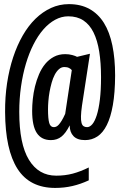

<svg xmlns="http://www.w3.org/2000/svg" viewBox="-20 -716 590 939"><path d="M380.9 -199.2Q376.5 -168 376 -147.5Q375.5 -127 378.7 -115.2Q381.8 -103.5 388.7 -98.9Q395.5 -94.2 405.8 -94.2Q419.4 -94.2 431.6 -108.6Q443.8 -123 453.4 -153.1Q462.9 -183.1 468.5 -229Q474.1 -274.9 474.1 -337.9Q474.1 -408.2 465.3 -463.4Q456.5 -518.6 437.5 -557.1Q418.5 -595.7 387.9 -616Q357.4 -636.2 314 -636.2Q280.8 -636.2 249.8 -619.4Q218.8 -602.5 192.1 -572Q165.5 -541.5 143.8 -498.8Q122.1 -456.1 106.7 -404.3Q91.3 -352.5 82.8 -293Q74.2 -233.4 74.2 -168.9Q74.2 -11.7 121.6 65.7Q168.9 143.1 254.9 143.1Q298.3 143.1 335.9 133.1Q373.5 123 414.1 103V166Q374 184.6 334 193.8Q293.9 203.1 250 203.1Q125.5 203.1 65.7 109.9Q5.9 16.6 4.9 -168Q4.4 -241.7 14.6 -309.3Q24.9 -377 44.2 -435.5Q63.5 -494.1 91.1 -542.2Q118.7 -590.3 153.6 -624.3Q188.5 -658.2 229.5 -677Q270.5 -695.8 316.9 -695.8Q375 -695.8 417.7 -672.1Q460.4 -648.4 488.3 -603.8Q516.1 -559.1 529.5 -494.1Q543 -429.2 543 -346.2Q542.5 -262.2 532 -202.4Q521.5 -142.6 502.4 -104.5Q483.4 -66.4 456.3 -48.6Q429.2 -30.8 396 -30.8Q357.9 -30.8 339.4 -50.3Q320.8 -69.8 320.8 -103Q302.2 -65.4 280.8 -48.1Q259.3 -30.8 229 -30.8Q183.1 -30.8 160.2 -65.2Q137.2 -99.6 137.2 -173.8Q137.2 -200.7 140.4 -231.4Q143.6 -262.2 151.1 -293.2Q158.7 -324.2 170.9 -352.8Q183.1 -381.3 200.9 -403.1Q218.8 -424.8 243.2 -438Q267.6 -451.2 298.8 -451.2Q317.4 -451.2 333.5 -446.8Q349.6 -442.4 356.9 -438L419.9 -453.1ZM331.1 -373Q326.7 -378.9 317.6 -383.5Q308.6 -388.2 294.9 -388.2Q280.3 -388.2 268.6 -377.9Q256.8 -367.7 247.8 -350.6Q238.8 -333.5 232.7 -311.8Q226.6 -290 222.4 -267.1Q218.3 -244.1 216.6 -221.9Q214.8 -199.7 214.8 -182.1Q214.8 -135.3 220.7 -114.7Q226.6 -94.2 243.2 -94.2Q249 -94.2 254.9 -96.7Q260.7 -99.1 267.3 -106.2Q273.9 -113.3 281.7 -126Q289.6 -138.7 298.8 -159.2Z"/></svg>

Font: Code New Roman
Style: Regular
Weight: 400
Monospace: yes
Designer: Sam Radian
Foundry: Code New Roman
Version: Version 2.00 November 29, 2014